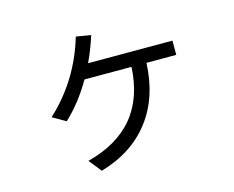

<svg xmlns="http://www.w3.org/2000/svg" viewBox="-97 -780 1195 979"><g transform="rotate(-15 500.0 -290.5)"><path d="M149.4 -272.5Q311.5 -421.9 375 -637.7L453.1 -625Q429.7 -551.8 400.4 -490.2H845.7V-415H688.5Q680.7 -233.4 587.4 -112.3Q494.1 8.8 326.2 57.6L273.4 -8.8Q593.8 -91.8 609.4 -415H361.3Q300.8 -309.6 218.8 -232.4Z"/></g></svg>

Font: GenEi M Gothic v2 Regular
Style: Regular
Weight: 400
Version: Version 2.0